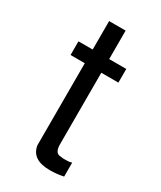

<svg xmlns="http://www.w3.org/2000/svg" viewBox="-133 -550 489 584"><g transform="rotate(30 111.5 -257.5)"><path d="M191 -399V-351H131V-100Q131 -73 146 -69L163 -67Q172 -67 179 -67.5Q186 -68 191 -70V-21Q177 -18 165.5 -17Q154 -16 143 -16Q80 -16 73 -63V-74V-351H23V-399H73V-499H131V-399Z"/></g></svg>

Font: Ekushey Buriganga
Style: Regular
Weight: 400
Designer: Al Mamun Sumon
Foundry: Al Mamun Sumon
Version: Version 1.0